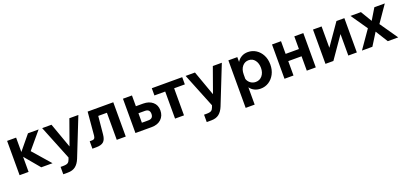

<svg xmlns="http://www.w3.org/2000/svg" viewBox="22 -1486 5584 2646"><g transform="rotate(-20 2814.0 -162.5)"><path d="M71 0V-503H203V-292L377 -503H533L328 -259L554 0H389L203 -222V0Z M984 -503H1116L893 58Q866 125 822.5 159.5Q779 194 708 194H641V86H677Q729 86 748.5 72Q768 58 778 29L788 1L585 -503H722L853 -137Z M1139 0V-109H1174Q1197 -109 1208 -121Q1219 -133 1222 -162L1252 -503H1628V0H1496V-397H1369L1344 -135Q1337 -59 1302 -29.5Q1267 0 1196 0Z M1770 0V-503H1902V-345H2008Q2095 -345 2147.5 -299.5Q2200 -254 2200 -177Q2200 -97 2148 -48.5Q2096 0 2008 0ZM1997 -242H1902V-103H1997Q2068 -103 2068 -173Q2068 -242 1997 -242Z M2351 0V-397H2193V-503H2639V-397H2482V0Z M3088 -503H3220L2997 58Q2970 125 2926.5 159.5Q2883 194 2812 194H2745V86H2781Q2833 86 2852.5 72Q2872 58 2882 29L2892 1L2689 -503H2826L2957 -137Z M3448 194H3316V-503H3447V-432Q3471 -472 3511.5 -495.5Q3552 -519 3606 -519Q3671 -519 3724 -485Q3777 -451 3808.5 -391Q3840 -331 3840 -252Q3840 -173 3808 -112.5Q3776 -52 3722.5 -18Q3669 16 3604 16Q3552 16 3512 -4.5Q3472 -25 3448 -60ZM3448 -248V-183Q3461 -143 3494.5 -118.5Q3528 -94 3571 -94Q3630 -94 3666.5 -138.5Q3703 -183 3703 -252Q3703 -320 3669 -365Q3635 -410 3577 -410Q3521 -410 3484.5 -366Q3448 -322 3448 -248Z M3956 0V-503H4088V-317H4283V-503H4415V0H4283V-211H4088V0Z M4557 0V-503H4683V-190L4901 -503H5017V0H4892V-315L4673 0Z M5245 0H5092L5274 -261L5107 -503H5260L5358 -339L5457 -503H5610L5443 -261L5624 0H5471L5358 -181Z"/></g></svg>

Font: Wix Madefor Text
Style: Bold
Weight: 700
Designer: Dalton Maag Ltd
Foundry: Dalton Maag Ltd
Version: Version 3.100